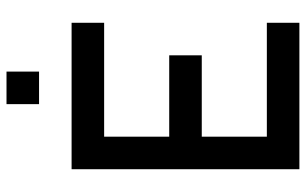

<svg xmlns="http://www.w3.org/2000/svg" viewBox="-195 -745 940 590"><g transform="rotate(-90 275.0 -450.0)"><path d="M500 -700H50V0H500V-100H150V-300H400V-400H150V-600H500ZM250 -800H350V-900H250Z"/></g></svg>

Font: LS-VG5000
Style: Regular
Weight: 400
Designer: Justin Bihan, 2021
Foundry: Justin Bihan, 2021
Version: Version 1.000;Glyphs 3.1.2 (3151)